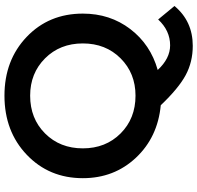

<svg xmlns="http://www.w3.org/2000/svg" viewBox="-32 -718 905 882"><g transform="rotate(-90 421.0 -277.5)"><path d="M651 155Q577 155 516.5 122.5Q456 90 378 8Q231 -6 137 -106Q43 -206 43 -350Q43 -505 150.5 -607.5Q258 -710 422 -710Q585 -710 692 -608Q799 -506 799 -350Q799 -225 728 -132Q657 -39 540 -6Q593 51 653 51Q721 51 772 -4L834 71Q764 155 651 155ZM422 -108Q525 -108 593.5 -176.5Q662 -245 662 -350Q662 -455 593.5 -523.5Q525 -592 422 -592Q317 -592 248.5 -523.5Q180 -455 180 -350Q180 -245 248.5 -176.5Q317 -108 422 -108Z"/></g></svg>

Font: Belfius21
Style: Bold
Weight: 700
Designer: Montserrat's base design by Julieta Ulanovsky, modified by Coast SPRL for Belfius Bank NV.
Foundry: Montserrat's base design by Julieta Ulanovsky, modified by Coast SPRL for Belfius Bank NV.
Version: Version 2.000;FEAKit 1.0